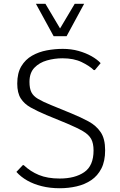

<svg xmlns="http://www.w3.org/2000/svg" viewBox="-20 -976 628 1005"><path d="M292.5 9.3Q241.7 9.3 198.7 -1.5Q155.8 -12.2 122.3 -31.2Q88.9 -50.3 65.9 -76.2L99.6 -111.8H104Q138.7 -78.6 183.6 -60.1Q228.5 -41.5 292.5 -41.5Q372.6 -41.5 421.1 -75Q469.7 -108.4 469.7 -188.5Q469.7 -225.6 457.3 -248.5Q444.8 -271.5 414.3 -289.3Q383.8 -307.1 330.6 -329.6L222.7 -374Q175.3 -394 141.1 -413.1Q106.9 -432.1 88.6 -460.9Q70.3 -489.7 70.3 -538.6Q70.3 -593.8 91.6 -629.2Q112.8 -664.6 147.9 -684.6Q183.1 -704.6 225.1 -712.4Q267.1 -720.2 308.6 -720.2Q352.5 -720.2 390.9 -709.5Q429.2 -698.7 459 -681.9Q488.8 -665 506.8 -645.5L476.6 -609.4H470.7Q448.2 -631.3 407.2 -651.1Q366.2 -670.9 307.1 -670.9Q265.6 -670.9 225.8 -659.7Q186 -648.4 160.2 -621.6Q134.3 -594.7 134.3 -547.4Q134.3 -513.2 144.3 -493.2Q154.3 -473.1 179 -458.5Q203.6 -443.8 246.6 -426.3L354 -382.3Q403.8 -361.8 443.6 -340.3Q483.4 -318.8 506.8 -284.4Q530.3 -250 530.3 -189.5Q530.3 -132.3 510.7 -94Q491.2 -55.7 457.5 -33Q423.8 -10.3 381.1 -0.5Q338.4 9.3 292.5 9.3ZM260.7 -786.6 168 -956.1H217.8L294.4 -827.1L371.1 -956.1H420.4L328.6 -786.6Z"/></svg>

Font: Comme ExtraLight
Style: Regular
Weight: 250
Version: Version 1.000;gftools[0.9.27]